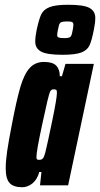

<svg xmlns="http://www.w3.org/2000/svg" viewBox="-20 -778 420 806"><path d="M4 -72Q4 -101 10 -143Q16 -185 30 -256Q50 -361 66 -414.5Q82 -468 105 -493Q128 -518 165 -518Q201 -518 216 -502.5Q231 -487 231 -458H240L255 -510H374L266 0H148L154 -56H145Q136 -24 116 -8Q96 8 73 8Q37 8 20.5 -9.5Q4 -27 4 -72ZM170 -137Q179 -173 199 -269.5Q219 -366 219 -389Q219 -399 215.5 -401Q212 -403 205 -403Q196 -403 191.5 -395.5Q187 -388 178.5 -352Q170 -316 157 -255Q133 -144 133 -119Q133 -111 135.5 -109Q138 -107 145 -107Q154 -107 159.5 -112.5Q165 -118 170 -137ZM128 -603Q128 -625 134 -653Q144 -699 153.5 -718.5Q163 -738 188 -748Q213 -758 267 -758Q332 -758 356 -744.5Q380 -731 380 -703Q380 -682 374 -653Q365 -607 355.5 -587Q346 -567 321 -557.5Q296 -548 242 -548Q177 -548 152.5 -561.5Q128 -575 128 -603ZM282 -637Q284 -645 286 -656Q288 -667 288 -675Q288 -682 283.5 -685Q279 -688 262 -688Q245 -688 237.5 -685Q230 -682 227 -670Q225 -662 222.5 -649.5Q220 -637 220 -630Q220 -623 226.5 -620.5Q233 -618 251 -618Q265 -618 272 -621Q279 -624 282 -637Z"/></svg>

Font: Saira Ultra Condensed Black
Style: Italic
Weight: 900
Width: 1
Italic angle: -12°
Designer: Hector Gatti with collaboration of the Omnibus-Type team
Foundry: Omnibus-Type
Version: Version 1.001; ttfautohint (v1.8)